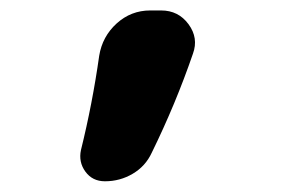

<svg xmlns="http://www.w3.org/2000/svg" viewBox="-20 -210 540 360"><path d="M282.2 -190.4Q314.5 -190.4 333.5 -164.6Q352.5 -138.7 341.8 -109.4Q309.6 -15.6 264.6 76.2Q252.9 101.6 229 115.7Q205.1 129.9 176.8 129.9Q153.3 129.9 140.1 111.8Q127 93.8 131.8 71.3Q153.3 -15.6 166 -105.5Q171.9 -141.6 198.7 -166Q225.6 -190.4 261.7 -190.4Z"/></svg>

Font: Rounded-X Mgen+ 1mn bold
Style: Bold
Weight: 700
Designer: [Source Han Sans]
Ryoko NISHIZUKA  (kana & ideographs); Paul D. Hunt (Latin, Greek & Cyrillic); Wenlong ZHANG  (bopomofo
Version: Version 1.059.20150602